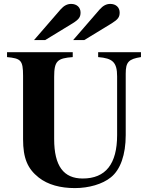

<svg xmlns="http://www.w3.org/2000/svg" viewBox="-20 -943 762 982"><path d="M701 -676H482V-651C556 -645 579 -625 579 -552V-252C579 -104 520 -30 403 -30C306 -30 257 -93 257 -232V-550C257 -632 274 -645 352 -651V-676H16V-651C86 -644 98 -636 98 -555V-231C98 -134 121 -80 178 -35C225 2 289 19 363 19C434 19 504 -1 547 -36C596 -75 623 -152 623 -252V-566C623 -625 637 -641 701 -651ZM154 -738H211L352 -824C384 -844 392 -856 392 -879C392 -905 373 -923 344 -923C324 -923 307 -914 290 -895ZM354 -738H411L552 -824C584 -844 592 -856 592 -879C592 -905 573 -923 544 -923C524 -923 507 -914 490 -895Z"/></svg>

Font: XITS Math
Style: Bold
Weight: 700
Designer: MicroPress Inc., with final additions and corrections provided by Coen Hoffman, Elsevier (retired)
Version: Version 1.302